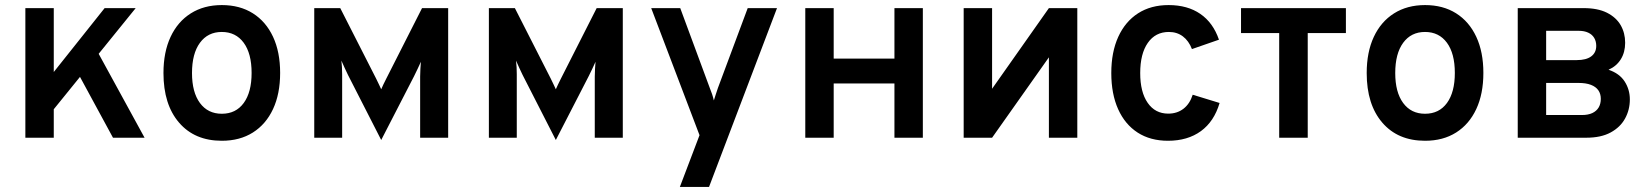

<svg xmlns="http://www.w3.org/2000/svg" viewBox="-20 -543 6507 757"><path d="M154.5 -66V-212L392.5 -511H515ZM80 0V-511H192V0ZM425.5 0 272.5 -282 346 -373 550 0Z M854.5 12Q747.5 12 686 -59.5Q624.5 -131 624.5 -255Q624.5 -337.5 652.5 -397.5Q680.5 -457.5 732.2 -490.2Q784 -523 854.5 -523Q925.5 -523 977 -490.5Q1028.5 -458 1056.5 -398Q1084.5 -338 1084.5 -255.5Q1084.5 -173 1056.5 -113Q1028.5 -53 977 -20.5Q925.5 12 854.5 12ZM854.5 -94.5Q910 -94.5 941 -137Q972 -179.5 972 -255.5Q972 -332 940.8 -374.5Q909.5 -417 854.5 -417Q799.5 -417 768.2 -374.2Q737 -331.5 737 -255Q737 -179.5 768.2 -137Q799.5 -94.5 854.5 -94.5Z M1483 9 1352 -247.5Q1345.5 -261 1339 -275Q1332.5 -289 1326 -304Q1327.5 -292.5 1328.2 -278Q1329 -263.5 1329 -250V0H1219V-511H1321.5L1463 -233Q1469.5 -219.5 1474.5 -209.2Q1479.5 -199 1483 -191Q1486.5 -199 1491.2 -209.2Q1496 -219.5 1503 -233L1644 -511H1747V0H1636.5V-241Q1636.5 -255 1637.5 -271.5Q1638.5 -288 1639.5 -299.5Q1633 -285 1626.2 -270.8Q1619.5 -256.5 1612.5 -242.5Z M2171.5 9 2040.5 -247.5Q2034 -261 2027.5 -275Q2021 -289 2014.5 -304Q2016 -292.5 2016.8 -278Q2017.5 -263.5 2017.5 -250V0H1907.5V-511H2010L2151.5 -233Q2158 -219.5 2163 -209.2Q2168 -199 2171.5 -191Q2175 -199 2179.8 -209.2Q2184.5 -219.5 2191.5 -233L2332.5 -511H2435.5V0H2325V-241Q2325 -255 2326 -271.5Q2327 -288 2328 -299.5Q2321.5 -285 2314.8 -270.8Q2308 -256.5 2301 -242.5Z M2660.5 194 2738 -10 2547.5 -511H2662L2778.5 -196Q2783.5 -184 2787.5 -172Q2791.5 -160 2794.5 -147Q2798.5 -160 2802.5 -172Q2806.5 -184 2810.5 -196L2928 -511H3043.5L2775.5 194Z M3155 0V-511H3267V-312H3506.5V-511H3618.5V0H3506.5V-214H3267V0Z M3779.5 0V-511H3891.5V-193L4115.5 -511H4227.5V0H4115.5V-317L3891.5 0Z M4585 12Q4515.5 12 4465.5 -20.2Q4415.5 -52.5 4388.5 -112.5Q4361.5 -172.5 4361.5 -255Q4361.5 -337.5 4389 -397.8Q4416.5 -458 4467 -490.5Q4517.5 -523 4587.5 -523Q4662 -523 4712.5 -488.2Q4763 -453.5 4786 -386.5L4679.5 -349.5Q4667 -382 4643.8 -399.5Q4620.5 -417 4588.5 -417Q4535.5 -417 4505.5 -374Q4475.5 -331 4475.5 -255Q4475.5 -180 4505 -137.5Q4534.5 -95 4586 -95Q4621 -95 4646 -114.2Q4671 -133.5 4682.5 -169.5L4788.5 -137Q4767 -64 4714.8 -26Q4662.5 12 4585 12Z M5023.5 0V-412.5H4873V-511H5286.5V-412.5H5136V0Z M5598.5 12Q5491.5 12 5430 -59.5Q5368.5 -131 5368.5 -255Q5368.5 -337.5 5396.5 -397.5Q5424.5 -457.5 5476.2 -490.2Q5528 -523 5598.5 -523Q5669.5 -523 5721 -490.5Q5772.5 -458 5800.5 -398Q5828.5 -338 5828.5 -255.5Q5828.5 -173 5800.5 -113Q5772.5 -53 5721 -20.5Q5669.5 12 5598.5 12ZM5598.5 -94.5Q5654 -94.5 5685 -137Q5716 -179.5 5716 -255.5Q5716 -332 5684.8 -374.5Q5653.5 -417 5598.5 -417Q5543.5 -417 5512.2 -374.2Q5481 -331.5 5481 -255Q5481 -179.5 5512.2 -137Q5543.5 -94.5 5598.5 -94.5Z M5964 0V-511H6224Q6279.5 -511 6315.8 -492.8Q6352 -474.5 6369.8 -443.8Q6387.5 -413 6387.5 -374.5Q6387.5 -337 6370.5 -309.5Q6353.5 -282 6322 -268Q6365 -253.5 6385.5 -221.8Q6406 -190 6406 -151Q6406 -110 6387.2 -75.8Q6368.5 -41.5 6330.5 -20.8Q6292.5 0 6234 0ZM6076 -89.5H6217Q6241.5 -89.5 6258 -97.2Q6274.5 -105 6283 -119.2Q6291.5 -133.5 6291.5 -153.5Q6291.5 -173 6281.8 -187Q6272 -201 6252.5 -208.5Q6233 -216 6204 -216H6076ZM6076 -306H6196.5Q6234 -306 6253.8 -320.8Q6273.5 -335.5 6273.5 -362Q6273.5 -380 6265.5 -393.5Q6257.5 -407 6242 -414.2Q6226.5 -421.5 6205 -421.5H6076Z"/></svg>

Font: Overpass SemiBold
Style: Regular
Weight: 600
Designer: Delve Withrington, Dave Bailey, Thomas Jockin
Foundry: Delve Fonts LLC
Version: Version 4.000